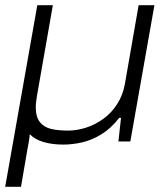

<svg xmlns="http://www.w3.org/2000/svg" viewBox="-21 -546 646 741"><path d="M-1 175 123 -526H183L122 -178Q120 -165 118.5 -153.5Q117 -142 117 -133Q117 -94 133.5 -74Q150 -54 178 -48Q206 -42 241 -42Q276 -42 311.5 -53.5Q347 -65 378 -87.5Q409 -110 431 -144Q453 -178 461 -222L514 -526H575L482 0H436L446 -91H439Q407 -50 370 -27.5Q333 -5 296 3.5Q259 12 223 12Q180 12 146.5 2Q113 -8 94 -28Q93 -15 90 2Q87 19 84 35L60 175Z"/></svg>

Font: Archivo SemiExpanded ExtraLight
Style: Italic
Weight: 250
Width: 6
Italic angle: -10°
Designer: Hector Gatti
Foundry: Omnibus-Type
Version: Version 2.001